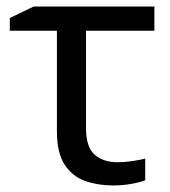

<svg xmlns="http://www.w3.org/2000/svg" viewBox="-20 -556 519 587"><path d="M452 -536V-462H243V-164Q243 -106 269.5 -83Q296 -60 339 -60Q361 -60 384.5 -63.5Q408 -67 424 -71V-5Q410 1 382.5 6Q355 11 326 11Q280 11 241 -2.5Q202 -16 178 -52Q154 -88 154 -155V-462H10V-501L83 -536Z"/></svg>

Font: Noto IKEA Arabic
Style: Regular
Weight: 400
Designer: Monotype Design Team
Foundry: Monotype Imaging Inc.
Version: Version 1.200